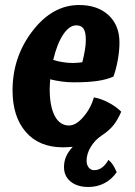

<svg xmlns="http://www.w3.org/2000/svg" viewBox="-20 -548 539 765"><path d="M192 -309Q212 -303 232.5 -300Q253 -297 271 -297Q279 -297 290.5 -298Q302 -299 308 -300Q315 -328 318.5 -349.5Q322 -371 322 -389Q322 -420 313 -433.5Q304 -447 284 -447Q256 -447 231.5 -410Q207 -373 192 -309ZM412 89Q421 96 429 107.5Q437 119 445 138Q425 167 396 182Q367 197 332 197Q288 197 261.5 175.5Q235 154 235 118Q235 95 243.5 75.5Q252 56 270 37Q254 38 246 38.5Q238 39 231 39Q136 39 83 -22Q30 -83 30 -188Q30 -321 109.5 -424.5Q189 -528 295 -528Q369 -528 412.5 -487.5Q456 -447 456 -379Q456 -347 449.5 -310Q443 -273 432 -243Q406 -231 368 -225.5Q330 -220 274 -220Q251 -220 227.5 -223Q204 -226 180 -232Q179 -216 178.5 -208Q178 -200 178 -193Q178 -125 198 -86.5Q218 -48 255 -48Q283 -48 312.5 -82.5Q342 -117 354 -160Q383 -155 413 -139Q443 -123 463 -103Q449 -70 431.5 -48.5Q414 -27 385 -8Q358 10 341.5 37.5Q325 65 325 92Q325 109 333.5 119.5Q342 130 355 130Q372 130 386 120Q400 110 412 89Z"/></svg>

Font: Atma SemiBold
Style: Regular
Weight: 600
Designer: Gregori Vincens, Jeremie Hornus, Riccardo Olocco, Yoann Minet.
Foundry: black foundry
Version: Version 1.102;PS 1.100;hotconv 1.0.86;makeotf.lib2.5.63406